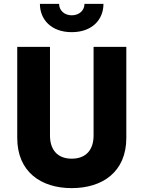

<svg xmlns="http://www.w3.org/2000/svg" viewBox="-20 -942 741 991"><path d="M186 -922C186 -841 245 -776 350 -776C456 -776 514 -841 514 -922H416C416 -888 389 -863 350 -863C313 -863 285 -888 285 -922ZM69 -700V-230C69 -54 193 29 350 29C508 29 632 -54 632 -230V-700H463V-242C463 -171 426 -123 350 -123C275 -123 238 -171 238 -242V-700Z"/></svg>

Font: Jost
Style: Bold
Weight: 700
Version: Version 3.710